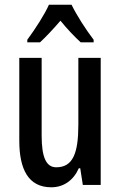

<svg xmlns="http://www.w3.org/2000/svg" viewBox="-20 -879 511 816"><path d="M284 -859H188C170 -818 130 -756 96 -710V-699H150C173 -720 206 -755 237 -791C266 -755 297 -723 323 -699H378V-710C343 -756 306 -814 284 -859ZM408 -633H313V-349C313 -228 290 -168 219 -168C176 -168 157 -211 157 -303V-633H62V-281C62 -159 101 -83 198 -83C250 -83 292 -112 315 -164H321L332 -93H408Z"/></svg>

Font: Noto Sans Kannada UI ExtraCondensed Medium
Style: Regular
Weight: 500
Width: 2
Designer: Jelle Bosma - Monotype Design Team
Foundry: Monotype Imaging Inc.
Version: Version 2.005